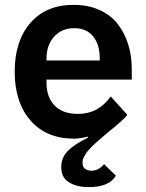

<svg xmlns="http://www.w3.org/2000/svg" viewBox="-20 -554 598 784"><path d="M342.8 210Q293 210 261.5 190.4Q230 170.9 230 128.9Q230 88.9 258.3 61Q286.6 33.2 339.8 7.8L337.9 3.9Q307.1 12.2 282.2 12.2Q169.4 12.2 104.7 -61.8Q40 -135.7 40 -261.2Q40 -386.7 104 -460.4Q168 -534.2 280.8 -534.2Q339.8 -534.2 386 -513.4Q432.1 -492.7 460.4 -456.3Q488.8 -419.9 503.4 -373Q518.1 -326.2 518.1 -271V-229H169.9V-215.8Q169.9 -157.2 202.9 -123Q235.8 -88.9 298.8 -88.9Q381.3 -88.9 432.1 -160.2L500 -85Q485.8 -65.4 418 -11.2Q413.1 -6.8 401.1 3.4Q389.2 13.7 384 18.1Q378.9 22.5 368.9 31.5Q358.9 40.5 354.2 45.4Q349.6 50.3 342.3 58.3Q335 66.4 331.5 72Q328.1 77.6 324 84.7Q319.8 91.8 318.4 98.1Q316.9 104.5 316.9 110.8Q316.9 127 327.1 135Q337.4 143.1 353 143.1Q382.8 143.1 404.8 116.2L453.1 163.1Q426.8 210 342.8 210ZM169.9 -307.1H387.2V-316.9Q387.2 -372.6 359.9 -405.8Q332.5 -439 283.2 -439Q232.4 -439 201.2 -404.5Q169.9 -370.1 169.9 -314.9Z"/></svg>

Font: Anuphan SemiBold
Style: Bold
Weight: 600
Designer: Mike Abbink, Paul van der Laan, Pieter van Rosmalen, Mint Tantisuwanna
Foundry: Bold Monday; Cadson Demak
Version: Version 3.002;hotconv 1.0.109;makeotfexe 2.5.65596